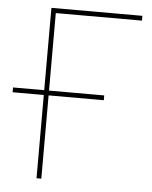

<svg xmlns="http://www.w3.org/2000/svg" viewBox="-52 -753 632 797"><g transform="rotate(5 264.5 -355.0)"><path d="M0 -347V-367H380V-347ZM130 0V-710H509V-690H150V0Z"/></g></svg>

Font: Raleway Thin
Style: Regular
Weight: 100
Designer: Matt McInerney, Pablo Impallari, Rodrigo Fuenzalida
Foundry: Matt McInerney, Pablo Impallari, Rodrigo Fuenzalida
Version: Version 4.026